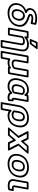

<svg xmlns="http://www.w3.org/2000/svg" viewBox="2135 -2982 1075 5385"><g transform="rotate(90 2672.5 -289.5)"><path d="M357 -15C216 -15 144 -74 123 -156C116 -184 115 -215 121 -249L123 -259C141 -359 229 -433 322 -452C330 -454 352 -460 346 -485C344 -493 340 -499 334 -502C283 -525 249 -558 258 -610C274 -699 364 -743 496 -743C547 -743 584 -735 622 -726L612 -670C580 -678 544 -685 502 -685C459 -685 380 -677 369 -613C361 -570 397 -552 416 -542C429 -536 445 -529 465 -523C548 -497 606 -462 641 -420C675 -379 687 -329 676 -266L675 -256C648 -106 520 -15 357 -15ZM73 -259 71 -249C64 -209 65 -172 74 -137C100 -35 192 35 348 35C398 35 444 28 487 13C607 -28 701 -122 725 -256L726 -266C739 -341 725 -405 683 -456C641 -506 575 -544 487 -571C462 -579 416 -595 419 -613C420 -620 441 -635 493 -635C542 -635 583 -624 620 -613C651 -604 655 -634 656 -637L675 -746C677 -757 671 -767 660 -770C613 -781 570 -793 505 -793C368 -793 232 -744 208 -610C198 -551 223 -510 261 -482C174 -444 92 -367 73 -259ZM368 -79C484 -79 541 -175 556 -262L558 -272C574 -365 521 -437 438 -451H434C346 -451 292 -395 265 -338C255 -317 248 -295 244 -272L242 -262C225 -167 258 -79 368 -79ZM508 -272 506 -262C493 -186 455 -129 377 -129C357 -129 342 -133 330 -139C295 -158 281 -201 292 -262L294 -272C297 -290 302 -307 310 -323C331 -366 362 -400 423 -401C482 -390 520 -338 508 -272Z M1145 -449C1085 -449 1035 -427 1001 -394C996 -389 993 -384 992 -378L930 -25H810L895 -503H1004L1001 -461C1001 -461 1001 -410 1041 -446C1082 -483 1140 -513 1217 -513C1351 -513 1385 -452 1365 -338L1274 178H1155L1246 -338C1258 -408 1220 -449 1145 -449ZM1136 -399C1191 -399 1204 -381 1196 -338L1101 203C1099 214 1106 228 1121 228H1290C1301 228 1317 218 1320 203L1415 -338C1439 -474 1385 -563 1226 -563C1159 -563 1102 -543 1055 -514L1057 -530C1058 -542 1049 -553 1036 -553H879C868 -553 852 -543 849 -528L756 0C754 11 762 25 777 25H946C957 25 972 15 975 0L1040 -368C1061 -385 1092 -399 1136 -399ZM1189 -757H1281L1192 -638H1138ZM1179 -807C1169 -807 1156 -799 1151 -788L1078 -619C1064 -587 1094 -588 1097 -588H1198C1206 -588 1216 -593 1222 -601L1348 -770C1378 -811 1332 -807 1332 -807Z M1865 -52C1835 -30 1797 -15 1743 -15C1706 -15 1677 -22 1656 -34C1656 -34 1623 -58 1615 -12L1582 178H1463L1583 -503H1702L1653 -226C1639 -147 1656 -79 1758 -79C1825 -79 1876 -101 1910 -142C1913 -146 1915 -152 1916 -156L1977 -503H2097L2012 -25H1903V-36C1903 -36 1908 -83 1865 -52ZM1851 10C1853 18 1861 25 1871 25H2029C2040 25 2055 15 2058 0L2151 -528C2153 -539 2146 -553 2131 -553H1961C1950 -553 1935 -543 1932 -528L1868 -164C1848 -144 1819 -129 1767 -129C1698 -129 1691 -158 1703 -226L1756 -528C1758 -539 1751 -553 1736 -553H1567C1556 -553 1540 -543 1537 -528L1408 203C1406 214 1414 228 1429 228H1598C1609 228 1624 218 1627 203L1659 25C1680 32 1706 35 1734 35C1779 35 1817 26 1851 10Z M2499 -513C2568 -513 2599 -487 2622 -450C2622 -450 2650 -411 2668 -460L2683 -503H2784L2726 -171C2721 -142 2715 -87 2768 -81L2766 -19C2752 -16 2739 -15 2719 -15C2649 -15 2619 -42 2607 -82C2607 -82 2599 -123 2565 -86C2528 -45 2484 -15 2410 -15C2290 -15 2238 -76 2226 -153C2222 -182 2223 -214 2229 -250L2231 -260C2251 -376 2307 -458 2398 -495C2427 -507 2461 -513 2499 -513ZM2181 -260 2179 -250C2172 -210 2171 -172 2176 -138C2191 -42 2261 35 2401 35C2473 35 2528 10 2572 -28C2596 12 2643 35 2711 35C2743 35 2768 32 2796 21C2806 17 2816 7 2816 -5L2820 -111C2821 -143 2796 -133 2789 -131H2785C2772 -131 2770 -136 2776 -171L2839 -528C2841 -539 2833 -553 2818 -553H2672C2662 -553 2648 -545 2643 -533L2638 -517C2610 -544 2568 -563 2508 -563C2323 -563 2210 -427 2181 -260ZM2640 -387C2623 -422 2591 -449 2530 -449C2411 -449 2365 -343 2350 -260L2348 -250C2333 -167 2351 -79 2463 -79C2522 -79 2566 -101 2597 -137C2601 -141 2603 -147 2604 -151C2606 -161 2605 -167 2606 -171L2642 -373C2643 -378 2642 -384 2640 -387ZM2591 -365 2556 -171C2555 -166 2555 -163 2555 -159C2538 -142 2514 -129 2472 -129C2398 -129 2385 -176 2398 -250L2400 -260C2414 -340 2446 -399 2521 -399C2563 -399 2579 -386 2591 -365Z M3286 -513C3424 -513 3484 -450 3499 -364C3504 -333 3504 -298 3497 -260L3495 -250C3476 -141 3420 -68 3332 -33C3303 -21 3270 -15 3234 -15C3166 -15 3130 -36 3104 -67C3104 -67 3068 -99 3059 -49L3019 178H2900L2981 -282C3007 -427 3129 -513 3286 -513ZM3545 -250 3547 -260C3555 -303 3556 -343 3549 -380C3530 -485 3450 -563 3294 -563C3247 -563 3203 -557 3162 -543C3045 -504 2954 -412 2931 -282L2845 203C2843 214 2851 228 2866 228H3035C3046 228 3061 218 3064 203L3100 2C3130 22 3171 35 3225 35C3402 35 3517 -90 3545 -250ZM3266 -449C3156 -449 3111 -345 3098 -270L3076 -148C3075 -143 3077 -137 3079 -133C3100 -97 3142 -79 3201 -79C3313 -79 3361 -167 3376 -250L3378 -260C3394 -352 3374 -449 3266 -449ZM3210 -129C3165 -129 3141 -140 3128 -157L3148 -270C3161 -342 3192 -399 3257 -399C3275 -399 3288 -395 3298 -389C3330 -369 3339 -324 3328 -260L3326 -250C3313 -177 3284 -129 3210 -129Z M3963 -357 4088 -503H4208L4017 -284C4010 -275 4008 -264 4012 -256L4131 -25H4011L3933 -180C3933 -180 3920 -213 3891 -180L3759 -25H3637L3839 -256C3846 -265 3848 -276 3844 -284L3730 -503H3850L3921 -357C3921 -357 3934 -323 3963 -357ZM3953 -416 3891 -542C3888 -548 3880 -553 3872 -553H3691C3642 -553 3663 -514 3663 -514L3791 -270L3567 -14C3532 26 3581 25 3581 25H3763C3771 25 3780 21 3786 14L3902 -122L3970 14C3973 20 3981 25 3989 25H4170C4219 25 4197 -14 4197 -14L4065 -270L4278 -514C4313 -554 4265 -553 4265 -553H4083C4075 -553 4067 -549 4061 -542Z M4670 -513C4812 -513 4884 -451 4903 -367C4910 -338 4910 -305 4904 -269L4902 -259C4875 -105 4750 -15 4584 -15C4442 -15 4370 -77 4351 -161C4344 -190 4345 -223 4351 -259L4352 -269C4379 -423 4504 -513 4670 -513ZM4952 -259 4954 -269C4961 -311 4961 -349 4953 -385C4929 -490 4837 -563 4679 -563C4485 -563 4334 -449 4302 -269L4301 -259C4294 -217 4294 -179 4302 -143C4326 -38 4417 35 4575 35C4769 35 4920 -79 4952 -259ZM4784 -269C4800 -357 4776 -449 4659 -449C4543 -449 4487 -356 4472 -269L4470 -259C4454 -169 4476 -79 4595 -79C4712 -79 4767 -170 4783 -259ZM4734 -269 4733 -259C4719 -181 4685 -129 4604 -129C4522 -129 4506 -181 4520 -259L4522 -269C4535 -345 4571 -399 4650 -399C4730 -399 4748 -346 4734 -269Z M5193 -20C5080 -20 5043 -62 5058 -150L5121 -503H5241L5180 -165C5170 -111 5202 -85 5257 -85C5265 -85 5276 -85 5282 -86L5271 -27C5247 -22 5224 -20 5193 -20ZM5184 30C5226 30 5261 26 5295 17C5306 14 5316 4 5318 -7L5337 -114C5341 -136 5323 -140 5313 -139L5291 -136C5284 -135 5276 -135 5266 -135C5227 -135 5226 -140 5230 -165L5295 -528C5297 -542 5289 -553 5275 -553H5105C5094 -553 5078 -543 5075 -528L5008 -150C4987 -33 5053 30 5184 30Z"/></g></svg>

Font: Asimov
Style: XWidOuIt
Weight: 500
Designer: Google
Version: Version 2.000980; 2014